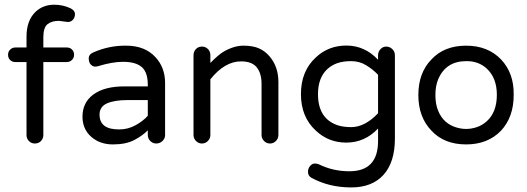

<svg xmlns="http://www.w3.org/2000/svg" viewBox="-20 -612 2263 824"><path d="M271.5 -517.6 232.4 -522.5Q202.1 -522.5 184.1 -508.3Q166 -494.1 166 -452.1V-408.2H266.6Q280.3 -408.2 289.1 -399.4Q297.9 -390.6 297.9 -377Q297.9 -363.3 288.6 -354.5Q279.3 -345.7 266.6 -345.7H166V-32.2Q166 -17.6 155.8 -6.8Q145.5 3.9 129.9 3.9Q114.3 3.9 104 -6.8Q93.8 -17.6 93.8 -32.2V-345.7H45.9Q32.2 -345.7 23.4 -354.5Q14.6 -363.3 14.6 -377Q14.6 -390.6 23.9 -399.4Q33.2 -408.2 45.9 -408.2H93.8V-455.1Q93.8 -524.4 132.8 -561.5Q165 -591.8 212.9 -591.8Q250 -591.8 283.2 -576.2Q301.8 -566.4 301.8 -551.8Q301.8 -537.1 293 -527.3Q284.2 -517.6 271.5 -517.6Z M381.8 -387.7Q449.2 -417 521.5 -416Q602.5 -416 647.5 -366.2Q687.5 -323.2 688.5 -258.8V-32.2Q688.5 -17.6 677.2 -6.8Q666 3.9 650.4 3.9Q635.7 3.9 625 -6.8Q614.3 -17.6 614.3 -32.2V-52.7Q592.8 -30.3 556.6 -11.2Q520.5 7.8 464.8 7.8Q409.2 7.8 372.1 -24.4Q334 -57.6 334 -111.3Q334 -170.9 378.9 -205.1Q427.7 -242.2 517.6 -241.2H614.3V-248Q614.3 -301.8 588.4 -324.2Q562.5 -346.7 507.8 -346.7Q461.9 -346.7 401.4 -328.1Q395.5 -326.2 387.2 -326.2Q378.9 -326.2 370.1 -334.5Q361.3 -342.8 360.8 -360.8Q360.4 -378.9 381.8 -387.7ZM407.2 -120.1Q407.2 -55.7 492.2 -56.6Q529.3 -56.6 562 -74.7Q594.7 -92.8 614.3 -115.2V-182.6H528.3Q471.7 -182.6 439.5 -168.5Q407.2 -154.3 407.2 -120.1Z M1014.6 -348.6Q944.3 -348.6 882.8 -271.5V-32.2Q882.8 -17.6 872.1 -6.8Q861.3 3.9 846.7 3.9Q832 3.9 821.3 -6.8Q810.5 -17.6 810.5 -32.2V-375Q810.5 -390.6 820.8 -401.4Q831.1 -412.1 846.7 -412.1Q861.3 -412.1 872.1 -401.9Q882.8 -391.6 882.8 -375V-341.8Q915 -375 938.5 -389.6Q983.4 -416 1024.9 -416Q1066.4 -416 1092.8 -403.8Q1119.1 -391.6 1137.7 -369.1Q1174.8 -325.2 1174.8 -259.8V-32.2Q1174.8 -17.6 1164.1 -6.8Q1153.3 3.9 1138.7 3.9Q1124 3.9 1113.3 -6.8Q1102.5 -17.6 1102.5 -32.2V-252Q1102.5 -296.9 1082 -322.8Q1061.5 -348.6 1014.6 -348.6Z M1602.5 -355.5V-375Q1602.5 -389.6 1612.8 -400.9Q1623 -412.1 1637.7 -412.1Q1652.3 -412.1 1663.6 -401.4Q1674.8 -390.6 1674.8 -375V-17.6Q1674.8 84 1626 138.2Q1577.1 192.4 1487.3 192.4Q1391.6 192.4 1315.4 150.4Q1301.8 141.6 1301.8 126Q1301.8 110.4 1311 100.1Q1320.3 89.8 1330.1 89.8Q1339.8 89.8 1347.7 92.8Q1408.2 123 1479.5 123Q1602.5 123 1602.5 -6.8V-60.5Q1545.9 0 1465.8 0Q1389.6 0 1335 -51.8Q1271.5 -110.4 1271.5 -208Q1271.5 -306.6 1335 -365.2Q1389.6 -417 1467.8 -416.5Q1545.9 -416 1602.5 -355.5ZM1602.5 -291Q1580.1 -314.5 1551.3 -332Q1522.5 -349.6 1487.3 -349.6Q1452.1 -349.6 1427.2 -340.8Q1402.3 -332 1383.8 -314.5Q1344.7 -277.3 1344.7 -208Q1344.7 -104.5 1426.8 -75.2Q1452.1 -66.4 1487.3 -66.4Q1545.9 -66.4 1602.5 -126Z M1980.5 -416Q2073.2 -416 2129.9 -357.4Q2186.5 -297.9 2184.6 -204.1Q2184.6 -109.4 2129.9 -50.8Q2073.2 7.8 1980.5 7.8Q1886.7 7.8 1832 -50.8Q1775.4 -109.4 1775.4 -204.1Q1775.4 -299.8 1832 -357.4Q1886.7 -416 1980.5 -416ZM2069.3 -91.8Q2112.3 -130.9 2112.3 -205.1Q2112.3 -277.3 2069.3 -317.4Q2033.2 -350.6 1980.5 -349.6Q1893.6 -349.6 1860.4 -271.5Q1848.6 -243.2 1848.6 -204.1Q1848.6 -165 1860.4 -136.7Q1872.1 -108.4 1891.1 -91.3Q1910.2 -74.2 1934.1 -66.4Q1958 -58.6 1980.5 -58.6Q2002.9 -58.6 2026.4 -66.4Q2049.8 -74.2 2069.3 -91.8Z"/></svg>

Font: NTR
Style: Regular
Weight: 400
Designer: Purushoth Kumar Guthula
Foundry: Silicon Andhra, USA.
Version: Version 1.0.5; ttfautohint (v1.2.25-373a) -l 7 -r 28 -G 50 -